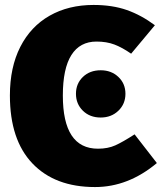

<svg xmlns="http://www.w3.org/2000/svg" viewBox="-20 -736 654 776"><path d="M606 -634 510 -519Q474 -544 442.5 -556Q411 -568 370 -568Q303 -568 268.5 -513.5Q234 -459 234 -350Q234 -135 376 -135Q416 -135 446 -148.5Q476 -162 524 -193L614 -77Q498 20 364 20Q202 20 111 -75.5Q20 -171 20 -350Q20 -464 62 -546.5Q104 -629 180.5 -672.5Q257 -716 358 -716Q434 -716 492.5 -695.5Q551 -675 606 -634ZM487 -357Q487 -316 458.5 -288.5Q430 -261 387 -261Q343 -261 315 -288.5Q287 -316 287 -357Q287 -398 315 -425Q343 -452 387 -452Q430 -452 458.5 -425Q487 -398 487 -357Z"/></svg>

Font: Fira Sans Black
Style: Regular
Weight: 900
Designer: Carrois Corporate & Edenspiekermann AG
Foundry: Carrois Corporate GbR & Edenspiekermann AG
Version: Version 4.203